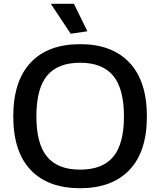

<svg xmlns="http://www.w3.org/2000/svg" viewBox="-20 -983 845 1013"><path d="M353 -805 248 -963H370L441 -818ZM403 10Q233 10 141.5 -86.5Q50 -183 50 -369Q50 -555 141.5 -652.5Q233 -750 403 -750Q571 -750 663 -652.5Q755 -555 755 -369Q755 -183 663 -86.5Q571 10 403 10ZM403 -88Q521 -88 577.5 -156Q634 -224 634 -369Q634 -515 577 -583.5Q520 -652 403 -652Q285 -652 228.5 -584Q172 -516 172 -369Q172 -224 228.5 -156Q285 -88 403 -88Z"/></svg>

Font: Encode Sans Wide
Style: Medium
Weight: 500
Designer: Pablo Impallari, Andres Torresi
Foundry: Pablo Impallari, Andres Torresi
Version: Version 1.000; ttfautohint (v1.00) -l 8 -r 50 -G 200 -x 14 -